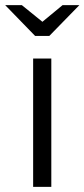

<svg xmlns="http://www.w3.org/2000/svg" viewBox="-69 -728 329 748"><path d="M60.1 0V-500H130.9V0ZM240.2 -708 123 -587.9H67.9L-48.8 -708H16.1L96.2 -643.1L174.8 -708Z"/></svg>

Font: LT Superior
Style: Regular
Weight: 400
Designer: Daniel Lyons
Foundry: LyonsType
Version: Version 1.000